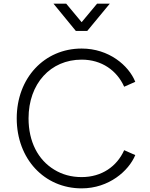

<svg xmlns="http://www.w3.org/2000/svg" viewBox="-20 -1024 825 1056"><path d="M460 -854 584 -1004H514L429 -902L344 -1004H274L397 -854ZM429 12C579 12 688 -84 724 -171L663 -198C623 -109 540 -50 429 -50C372 -50 322 -64 278 -91C189 -145 137 -245 137 -373C137 -564 258 -696 429 -696C540 -696 623 -636 663 -547L724 -574C688 -664 579 -757 429 -757C224 -757 72 -595 72 -373C72 -150 224 12 429 12Z"/></svg>

Font: Plus Jakarta Sans Light
Style: Regular
Weight: 300
Designer: Gumpita Rahayu
Foundry: Tokotype
Version: Version 2.071;gftools[0.9.30]